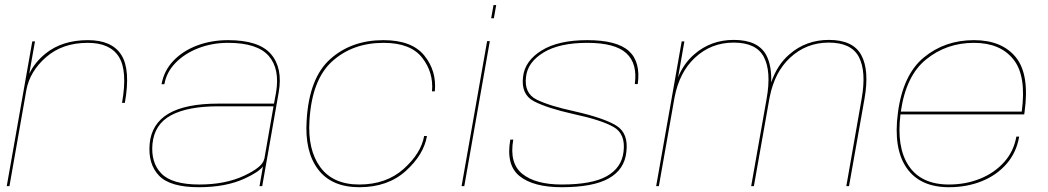

<svg xmlns="http://www.w3.org/2000/svg" viewBox="-20 -758 4269 782"><path d="M477 -339Q500 -469.5 464.2 -526.5Q428.5 -583.5 337.5 -583.5Q234 -583.5 167.5 -525Q102 -468 87.5 -392L18.5 0H7.5L111.5 -589.5H122.5L99 -457Q120.5 -503 164.5 -539Q232.5 -594.5 338 -594.5Q436 -594.5 474.2 -534.2Q512.5 -474 488.5 -339Z M1037 0 1051 -80Q1033.5 -57 977 -31Q900.5 4.5 790 4.5Q672.5 4.5 627.5 -42.8Q582.5 -90 589.5 -172Q597 -254 666.2 -295Q735.5 -336 870 -336H1096L1104 -379.5Q1121 -477 1074.5 -530.2Q1028 -583.5 909 -583.5Q844 -583.5 788 -561.8Q732 -540 695 -502Q658 -464 649.5 -415H638Q648 -470.5 686.5 -510.8Q725 -551 783 -572.8Q841 -594.5 909 -594.5Q1034.5 -594.5 1083.5 -537.8Q1132.5 -481 1115 -381L1048 0ZM1056.5 -110 1094 -325H868Q745.5 -325 677.2 -288.8Q609 -252.5 601 -172Q594 -95.5 637.5 -51Q681 -6.5 792 -6.5Q897.5 -6.5 974 -42.2Q1050.5 -78 1056 -110.5Z M1443.5 4.5Q1330.5 4.5 1275.5 -68.2Q1220.5 -141 1229 -268Q1239 -440.5 1325.2 -517.5Q1411.5 -594.5 1541.5 -594.5Q1657.5 -594.5 1708.2 -531.8Q1759 -469 1751 -386H1739.5Q1746.5 -463 1699.2 -523.2Q1652 -583.5 1542 -583.5Q1417 -583.5 1333.8 -509Q1250.5 -434.5 1240.5 -268Q1232.5 -148 1284.5 -77.2Q1336.5 -6.5 1443 -6.5Q1553 -6.5 1624 -70Q1695 -133.5 1707.5 -204H1719Q1706 -128 1632.8 -61.8Q1559.5 4.5 1443.5 4.5Z M1860 0 1964 -590.5H1975L1871 0ZM1990 -737.5H2001L1991.5 -683.5H1980.5Z M2268 4.5Q2152.5 4.5 2096.2 -40.8Q2040 -86 2058.5 -189.5H2070.5Q2053.5 -93.5 2107.2 -50Q2161 -6.5 2268 -6.5Q2391.5 -6.5 2451.5 -40.5Q2511.5 -74.5 2519.5 -139Q2529 -212 2479.5 -240.5Q2430 -269 2318 -293Q2208.5 -317.5 2154.8 -345.5Q2101 -373.5 2110.5 -446.5Q2118.5 -511 2186.5 -552.8Q2254.5 -594.5 2372 -594.5Q2492 -594.5 2541 -550.5Q2590 -506.5 2577.5 -415.5H2565.5Q2577 -499 2531 -541.2Q2485 -583.5 2372 -583.5Q2258 -583.5 2193.5 -544Q2129 -504.5 2122.5 -445.5Q2114 -378.5 2165 -352.8Q2216 -327 2322.5 -304Q2441 -277 2490.8 -246Q2540.5 -215 2531 -138.5Q2523.5 -67.5 2459.5 -31.5Q2395.5 4.5 2268 4.5Z M2652.5 0 2756.5 -589.5H2767.5L2744 -455.5L2741.5 -443Q2765 -500 2807.5 -536.5Q2875 -595.5 2968.5 -595.5Q3067.5 -595.5 3101 -533.5Q3123.5 -490.5 3121 -422Q3145 -493.5 3195 -536.5Q3262.5 -595.5 3356 -595.5Q3454.5 -595.5 3488 -533.5Q3521.5 -471.5 3501 -355.5L3438 0H3427L3489.5 -356.5Q3509 -467 3478.2 -525.8Q3447.5 -584.5 3355.5 -584.5Q3264 -584.5 3198 -523Q3135 -464.5 3115 -363Q3114 -359 3113.5 -355.5L3050.5 0H3039.5L3102.5 -356.5Q3122 -467 3091.2 -525.8Q3060.5 -584.5 2968 -584.5Q2876.5 -584.5 2810.5 -523Q2747.5 -464.5 2727.5 -362L2663.5 0Z M3845 4.5Q3727 4.5 3672.5 -74.2Q3618 -153 3637 -298Q3657.5 -454 3743 -524.2Q3828.5 -594.5 3946.5 -594.5Q4060.5 -594.5 4117.2 -525Q4174 -455.5 4153 -302Q4152 -295 4151.5 -292H3647.5Q3631 -157.5 3681 -83Q3731.5 -6.5 3845 -6.5Q3913 -6.5 3971.5 -30Q4030 -53.5 4069.5 -97.5Q4109 -141.5 4119.5 -201.5H4131Q4120 -137 4079.8 -90.8Q4039.5 -44.5 3978.8 -20Q3918 4.5 3845 4.5ZM3649 -303.5H4141.5Q4161 -449 4108 -515.5Q4054.5 -583.5 3946.5 -583.5Q3835 -583.5 3752 -516Q3670 -450 3649 -303.5Z"/></svg>

Font: Anybody ExtraExpanded Thin
Style: Italic
Weight: 100
Width: 8
Italic angle: -10°
Designer: Tyler Finck
Foundry: Etcetera Type Company
Version: Version 1.010; ttfautohint (v1.8.3) -l 8 -r 50 -G 200 -x 14 